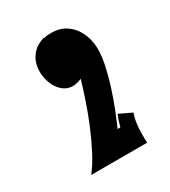

<svg xmlns="http://www.w3.org/2000/svg" viewBox="-88 -732 340 384"><g transform="rotate(-30 82.0 -540.0)"><path d="M13.7 -397Q25.9 -412.1 37.6 -434.6Q49.3 -457 59.6 -481.7Q69.8 -506.3 78.1 -530.8Q86.4 -555.2 91.8 -574.2Q81.1 -569.3 71.3 -569.3Q60.1 -569.3 52 -575Q43.9 -580.6 38.6 -588.9Q33.2 -597.2 30.5 -607.4Q27.8 -617.7 27.8 -627Q27.8 -647.5 38.6 -662.1Q49.3 -676.8 69.3 -682.1V-681.2Q74.2 -682.6 78.4 -682.9Q82.5 -683.1 87.4 -683.1Q103 -683.1 115 -676.8Q127 -670.4 135 -659.9Q143.1 -649.4 147.2 -636Q151.4 -622.6 151.4 -608.4Q151.4 -591.3 146.7 -570.3Q142.1 -549.3 135.3 -527.8Q128.4 -506.3 120.4 -486.1Q112.3 -465.8 105.5 -450.2H111.8Q113.8 -457 115.7 -463.4Q117.7 -469.7 120.6 -476.6L149.4 -462.9Q145.5 -451.7 144 -439.9Q142.6 -428.2 142.6 -416.5Q142.6 -412.1 142.6 -407Q142.6 -401.9 143.1 -397H13.7Z"/></g></svg>

Font: XAYAX
Style: Regular
Weight: 400
Designer: Peter Wiegel
Foundry: Peter Wiegel
Version: Version 1.000 2009 initial release